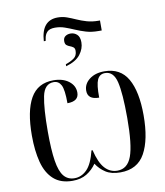

<svg xmlns="http://www.w3.org/2000/svg" viewBox="-95 -956 896 1043"><g transform="rotate(-10 353.0 -434.0)"><path d="M198 -764Q205 -878 294 -878Q321 -878 344.5 -869.5Q368 -861 392.5 -850Q417 -839 446 -830.5Q475 -822 511 -822H518V-767H500Q462 -767 432 -776Q402 -785 375.5 -796.5Q349 -808 323.5 -817Q298 -826 270 -826Q240 -826 226.5 -812Q213 -798 210 -774L208 -764ZM294 -620Q321 -629 340 -642.5Q359 -656 359 -683Q359 -697 351 -703Q343 -709 333 -712.5Q323 -716 315 -722.5Q307 -729 307 -745Q307 -763 319 -771.5Q331 -780 348 -780Q368 -780 383 -766.5Q398 -753 398 -723Q398 -688 374 -656.5Q350 -625 294 -609ZM221 10Q156 10 117 -25Q78 -60 61.5 -123Q45 -186 45 -270Q45 -405 85 -475.5Q125 -546 212 -546Q264 -546 296.5 -521Q329 -496 329 -458Q329 -410 266 -410Q266 -485 252.5 -510.5Q239 -536 212 -536Q161 -536 147.5 -470Q134 -404 134 -277Q134 -176 143.5 -115.5Q153 -55 175 -28.5Q197 -2 234 -2Q272 -2 302 -32Q332 -62 350 -135H356Q373 -64 401.5 -33Q430 -2 470 -2Q526 -2 549 -64.5Q572 -127 572 -275Q572 -411 557 -473.5Q542 -536 495 -536Q465 -536 452.5 -508.5Q440 -481 441 -410Q378 -410 378 -459Q378 -496 410 -521Q442 -546 493 -546Q581 -546 621.5 -475.5Q662 -405 662 -274Q662 -140 620.5 -65Q579 10 485 10Q435 10 404 -10Q373 -30 353 -61Q331 -29 299 -9.5Q267 10 221 10Z"/></g></svg>

Font: Noto Serif Display Condensed
Style: Regular
Weight: 400
Width: 3
Designer: Monotype Design Team
Foundry: Monotype Imaging Inc.
Version: Version 2.009